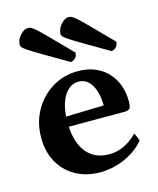

<svg xmlns="http://www.w3.org/2000/svg" viewBox="-110 -790 724 879"><g transform="rotate(-15 252.5 -350.0)"><path d="M256.4 12Q190.4 12 140.4 -16.2Q90.4 -44.4 62.7 -94.3Q35 -144.2 35 -209.5Q35 -281.6 67.1 -338.7Q99.2 -395.8 153.8 -428.9Q208.4 -462 275.1 -462Q333.4 -462 376 -437.6Q418.5 -413.2 442.3 -369.4Q466.1 -325.6 466.1 -266.5Q466.1 -242.1 459.1 -234.5Q452.1 -226.9 436.8 -226.9H125.4V-273.6L361.4 -280.2L349.9 -265.1Q351 -312.7 340.9 -346.1Q330.8 -379.5 311.9 -397.2Q293.1 -414.9 266.4 -414.9Q223.5 -414.9 196.6 -370.7Q169.7 -326.5 169.7 -247.4Q169.7 -187.9 186.8 -145.2Q203.8 -102.5 237.1 -79.7Q270.5 -57 318.5 -57Q354.9 -57 387.8 -72.7Q420.8 -88.5 452 -119.2L467.7 -82.9Q445.4 -54.7 411.2 -33.1Q377.1 -11.5 337.5 0.2Q298 12 256.4 12ZM255.4 -510.9Q181.2 -554.3 139.4 -578.9Q97.6 -603.5 78.6 -616.2Q59.5 -628.9 54.9 -635Q50.2 -641.2 50.2 -647.1Q50.2 -662.1 58.9 -677.1Q67.6 -692.1 80.4 -702Q93.3 -712 106.9 -712Q114.2 -712 122.1 -708Q129.9 -704.1 146.5 -689Q163.1 -673.9 196.1 -640.2Q229.1 -606.5 287.7 -547.1Q287.7 -530.7 277.6 -520.8Q267.4 -510.9 255.4 -510.9ZM448.5 -510.9Q374.3 -554.3 332.5 -578.9Q290.8 -603.5 271.7 -616.2Q252.7 -628.9 248 -635Q243.4 -641.2 243.4 -647.1Q243.4 -662.1 252.1 -677.1Q260.8 -692.1 273.6 -702Q286.4 -712 300 -712Q307.4 -712 315.2 -708Q323.1 -704.1 339.6 -689Q356.2 -673.9 389.2 -640.2Q422.3 -606.5 480.9 -547.1Q480.9 -530.7 470.7 -520.8Q460.6 -510.9 448.5 -510.9Z"/></g></svg>

Font: Petrona
Style: Regular
Weight: 400
Designer: Ringo R. Seeber
Foundry: Ringo R. Seeber
Version: Version 2.001; ttfautohint (v1.8.3)